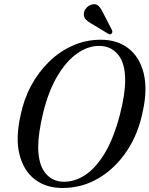

<svg xmlns="http://www.w3.org/2000/svg" viewBox="-20 -904 728 935"><path d="M470.5 -710.5Q552 -710.5 606 -668Q660 -625.5 679.5 -547.8Q699 -470 676 -365Q654.5 -253.5 597.8 -168.8Q541 -84 460.2 -36.2Q379.5 11.5 284.5 11.5Q204 11.5 149.2 -30.8Q94.5 -73 74.8 -152Q55 -231 80 -341.5Q95.5 -419.5 131.5 -486.5Q167.5 -553.5 219.5 -604Q271.5 -654.5 335.5 -682.5Q399.5 -710.5 470.5 -710.5ZM292.5 -19Q346 -19 396.8 -53Q447.5 -87 490.8 -159Q534 -231 564 -346Q577 -396.5 583.2 -437.8Q589.5 -479 589.5 -512Q590 -595.5 555 -638Q520 -680.5 463 -680.5Q408 -680.5 355.5 -643.5Q303 -606.5 260 -534.5Q217 -462.5 191 -358Q178 -305 172 -262.8Q166 -220.5 166 -187.5Q166.5 -103.5 200.8 -61.2Q235 -19 292.5 -19ZM482 -841.5 525.5 -757Q529.5 -746.5 523.5 -740.5Q516.5 -733.5 508 -739L426 -788.5Q408.5 -798 397.8 -809.2Q387 -820.5 388.5 -839Q389.5 -852.5 401 -865.8Q412.5 -879 430 -882.5Q448.5 -886.5 460.2 -874.8Q472 -863 482 -841.5Z"/></svg>

Font: Fraunces 144pt Soft
Style: Italic
Weight: 400
Italic angle: -16°
Version: Version 1.000;[b76b70a41]